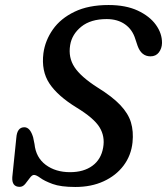

<svg xmlns="http://www.w3.org/2000/svg" viewBox="-20 -733 666 765"><path d="M280 12Q222 12 189.5 0Q157 -12 140.8 -24Q124.5 -36 115.5 -36Q107.5 -36 99 -24.2Q90.5 -12.5 80.8 -0.5Q71 11.5 58.5 11.5Q26.5 11.5 29 -27.5L45 -183.5Q48 -226 77 -226Q100 -226 112 -186L117.5 -159Q123 -105.5 162.2 -76.2Q201.5 -47 259 -47Q313.5 -47 348.2 -72.5Q383 -98 391 -145Q399 -189.5 376.5 -226Q354 -262.5 285 -304.5Q210 -350.5 177 -400.2Q144 -450 153 -521Q160 -572 190.8 -615.8Q221.5 -659.5 277 -686.2Q332.5 -713 412.5 -713Q481 -713 528.8 -690.8Q576.5 -668.5 601.2 -634Q626 -599.5 625.5 -561.5Q625 -540 613 -524.2Q601 -508.5 579.5 -508.5Q543 -508.5 528 -551L519.5 -576.5Q508 -615 478.2 -636Q448.5 -657 405 -657Q341.5 -657 304 -626.8Q266.5 -596.5 259.5 -553Q251.5 -504 276.8 -465.5Q302 -427 368.5 -384.5Q427.5 -348 459.2 -314.5Q491 -281 501.8 -245.2Q512.5 -209.5 508 -165.5Q502.5 -113.5 472.5 -73.5Q442.5 -33.5 393.2 -10.8Q344 12 280 12Z"/></svg>

Font: Fraunces 9pt S100
Style: Italic
Weight: 400
Italic angle: -16°
Version: Version 1.000; ttfautohint (v1.8.3)